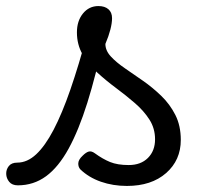

<svg xmlns="http://www.w3.org/2000/svg" viewBox="-114 -595 684 634"><path d="M-55 17Q-74 17 -83.5 5.5Q-93 -6 -93.5 -20.5Q-94 -35 -85 -46.5Q-76 -58 -57 -58Q-24 -58 5.5 -85.5Q35 -113 63 -166.5Q91 -220 118.5 -299.5Q146 -379 174 -483L229 -469Q203 -347 174.5 -256Q146 -165 112.5 -104Q79 -43 38 -13Q-3 17 -55 17ZM305 19Q259 19 219 5Q179 -9 151 -36Q144 -44 144.5 -56Q145 -68 159 -81Q170 -92 179 -94.5Q188 -97 199 -89Q225 -70 249.5 -60Q274 -50 311 -50Q351 -50 374.5 -73.5Q398 -97 398 -135Q398 -171 379.5 -200Q361 -229 331.5 -254.5Q302 -280 269 -304.5Q236 -329 206.5 -356Q177 -383 158.5 -415.5Q140 -448 140 -488Q140 -526 160 -550.5Q180 -575 211 -575Q232 -575 244 -564.5Q256 -554 256 -535Q256 -519 250.5 -497.5Q245 -476 234 -450Q234 -428 252 -408.5Q270 -389 298.5 -369.5Q327 -350 358.5 -328Q390 -306 418.5 -278.5Q447 -251 465 -215.5Q483 -180 483 -133Q483 -66 434.5 -23.5Q386 19 305 19Z"/></svg>

Font: Playwrite PL
Style: Regular
Weight: 400
Designer: Veronika Burian, José Scaglione
Foundry: TypeTogether
Version: Version 1.002